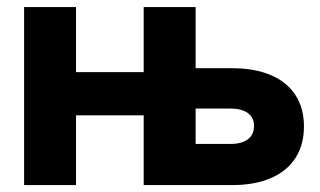

<svg xmlns="http://www.w3.org/2000/svg" viewBox="-20 -536 928 556"><path d="M486.9 -119.1H646.8Q680 -119.1 697.8 -132.7Q715.6 -146.2 715.6 -171.2Q715.6 -195.4 697.8 -208.5Q680 -221.7 646.8 -221.7H486.9V-338.5H651.8Q717.3 -338.5 764.1 -318.6Q810.9 -298.7 835.5 -260.8Q860.2 -222.9 860.2 -170Q860.2 -116.6 835.5 -78.4Q810.9 -40.1 764.1 -20.1Q717.3 0 651.8 0H486.9ZM49.8 -515.6H200.2V0H49.8ZM158.1 -327.1H437.8V-202.1H158.1ZM396.1 -515.6H546.5V0H396.1Z"/></svg>

Font: Intratopia Thin
Style: Regular
Weight: 100
Designer: Rasmus Andersson
Foundry: rsms
Version: Version 3.000;Glyphs 3.2.3 (3260)